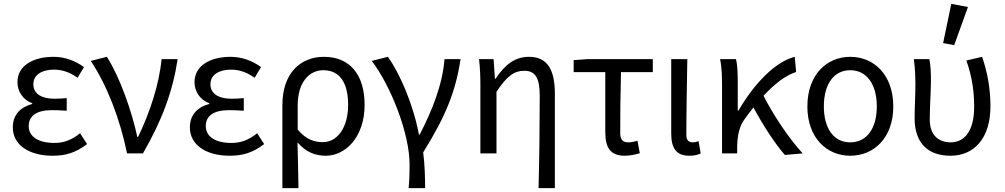

<svg xmlns="http://www.w3.org/2000/svg" viewBox="-20 -791 5182 990"><path d="M46 -134C46 -43 131 12 251 12C319 12 369 -3 429 -48L393 -104C347 -67 307 -54 260 -54C177 -54 128 -87 128 -141C128 -194 169 -223 248 -223C272 -223 295 -222 324 -220V-285C299 -283 282 -282 263 -282C185 -282 152 -313 152 -357C152 -407 199 -432 258 -432C303 -432 342 -417 380 -390L413 -445C368 -478 314 -498 256 -498C156 -498 70 -456 70 -367C70 -322 96 -277 146 -259V-255C91 -240 46 -204 46 -134Z M448 -477C531 -353 599 -178 635 0H717C816 -172 870 -317 896 -486H813C801 -356 752 -209 692 -85H688C660 -216 598 -394 531 -498Z M959 -134C959 -43 1044 12 1164 12C1232 12 1282 -3 1342 -48L1306 -104C1260 -67 1220 -54 1173 -54C1090 -54 1041 -87 1041 -141C1041 -194 1082 -223 1161 -223C1185 -223 1208 -222 1237 -220V-285C1212 -283 1195 -282 1176 -282C1098 -282 1065 -313 1065 -357C1065 -407 1112 -432 1171 -432C1216 -432 1255 -417 1293 -390L1326 -445C1281 -478 1227 -498 1169 -498C1069 -498 983 -456 983 -367C983 -322 1009 -277 1059 -259V-255C1004 -240 959 -204 959 -134Z M1436 -248V179H1519C1518 93 1516 30 1514 -57C1558 -5 1608 12 1660 12C1762 12 1860 -85 1860 -250C1860 -404 1786 -498 1650 -498C1532 -498 1436 -417 1436 -248ZM1775 -250C1775 -130 1717 -58 1645 -58C1604 -58 1560 -69 1515 -123V-247C1515 -369 1576 -429 1647 -429C1737 -429 1775 -357 1775 -250Z M2092 58C2092 112 2091 135 2087 179H2172C2172 123 2170 53 2162 -5C2283 -200 2329 -322 2355 -486H2272C2261 -351 2207 -219 2144 -97H2140C2112 -250 2041 -414 1980 -498L1897 -477C1995 -348 2092 -103 2092 58Z M2763 -297C2763 -157 2761 20 2757 179H2841V-308C2841 -432 2802 -498 2708 -498C2637 -498 2585 -460 2535 -385H2532L2525 -486H2450C2456 -435 2457 -391 2457 -353V0H2540V-318C2594 -399 2631 -426 2684 -426C2741 -426 2763 -388 2763 -297Z M3101 -111C3101 -31 3126 12 3201 12C3231 12 3259 5 3279 -1L3267 -65C3250 -60 3234 -57 3219 -57C3192 -57 3178 -71 3178 -105C3178 -202 3179 -309 3182 -419H3346V-486H3008L2938 -481V-419H3101Z M3441 -102C3441 -29 3466 12 3534 12C3562 12 3579 7 3593 0L3582 -63C3571 -59 3561 -57 3553 -57C3531 -57 3519 -68 3519 -96C3519 -212 3522 -355 3524 -486H3441Z M4119 0C4045 -80 3966 -201 3917 -297C3977 -362 4031 -402 4085 -420L4078 -498C3974 -472 3865 -354 3788 -221H3784V-373C3784 -416 3782 -460 3775 -486H3693C3702 -443 3703 -391 3703 -353V0H3781V-25C3781 -89 3791 -140 3821 -179C3836 -200 3851 -219 3865 -237C3912 -149 3975 -51 4027 8Z M4143 -242C4143 -80 4243 12 4364 12C4486 12 4586 -80 4586 -242C4586 -406 4486 -498 4364 -498C4243 -498 4143 -406 4143 -242ZM4501 -242C4501 -130 4450 -57 4364 -57C4278 -57 4228 -130 4228 -242C4228 -355 4278 -429 4364 -429C4450 -429 4501 -355 4501 -242Z M4885 -771 4843 -569 4900 -558 4971 -755ZM4696 -181C4696 -53 4765 12 4881 12C5003 12 5087 -78 5087 -243C5087 -329 5073 -414 5044 -498L4963 -479C4994 -390 5003 -314 5003 -240C5003 -114 4952 -57 4882 -57C4824 -57 4774 -89 4774 -176C4774 -236 4780 -318 4780 -373C4780 -416 4779 -452 4772 -486H4692C4699 -435 4700 -391 4700 -353C4700 -295 4696 -238 4696 -181Z"/></svg>

Font: Cambridge Sans
Style: Regular
Weight: 400
Version: Version 2.020;PS 002.020;hotconv 1.0.88;makeotf.lib2.5.64775